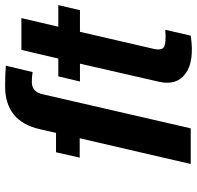

<svg xmlns="http://www.w3.org/2000/svg" viewBox="-30 -739 774 754"><g transform="rotate(-90 357.0 -362.0)"><path d="M230 0H90L191 -436H115L136 -529H212L227 -594Q258 -729 396 -729Q437 -729 476 -726L451 -621Q433 -624 412 -624Q373 -624 364 -582ZM414 -435 434 -520H504L538 -665H663L629 -520H714L694 -435H609L542 -145Q535 -113 550.5 -104.5Q566 -96 617 -100L594 0Q494 15 445.5 -20Q397 -55 413 -125L484 -435Z"/></g></svg>

Font: Miedinger
Style: Bold-Italic
Weight: 700
Italic angle: -13°
Version: Version 001.000